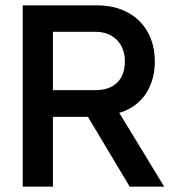

<svg xmlns="http://www.w3.org/2000/svg" viewBox="-20 -695 657 718"><path d="M309 -258 465 3H594L426 -273C510 -298 559 -369 559 -466C559 -590 475 -675 344 -675H65V3H178V-258ZM178 -358V-576H338C403 -576 447 -532 447 -466C447 -397 407 -358 338 -358Z"/></svg>

Font: All Genders v4
Style: Regular
Weight: 400
Designer: Rassam Alawdi
Foundry: Rassam Art
Version: Version 3.100;FEAKit 1.0